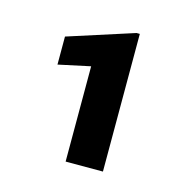

<svg xmlns="http://www.w3.org/2000/svg" viewBox="-68 -775 510 517"><g transform="rotate(15 187.0 -517.0)"><path d="M261.2 -709.5V-325.7H157.2V-591.3L68.4 -572.3V-650.4L252 -709.5Z"/></g></svg>

Font: Vazirmatn FD ExtraBold
Style: Regular
Weight: 800
Designer: Saber Rastikerdar
Foundry: Saber Rastikerdar
Version: Version 33.003